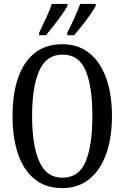

<svg xmlns="http://www.w3.org/2000/svg" viewBox="-20 -951 637 981"><path d="M298 10Q213 10 156.5 -36Q100 -82 72 -165Q44 -248 44 -359Q44 -470 72 -552Q100 -634 156.5 -679.5Q213 -725 299 -725Q380 -725 436.5 -679.5Q493 -634 522.5 -551.5Q552 -469 552 -358Q552 -247 522.5 -164.5Q493 -82 436.5 -36Q380 10 298 10ZM298 -43Q384 -43 418 -126.5Q452 -210 452 -358Q452 -507 418 -589.5Q384 -672 299 -672Q217 -672 180.5 -589.5Q144 -507 144 -358Q144 -210 180.5 -126.5Q217 -43 298 -43ZM324 -784Q344 -823 360.5 -860Q377 -897 390 -931H469V-921Q460 -904 441 -876.5Q422 -849 400 -821Q378 -793 359 -771H324ZM180 -784Q199 -823 216 -860Q233 -897 245 -931H325V-921Q316 -904 296.5 -876.5Q277 -849 255 -821Q233 -793 215 -771H180Z"/></svg>

Font: Noto Serif Tamil ExtraCondensed
Style: Regular
Weight: 400
Width: 2
Designer: Indian Type Foundry, Tom Grace, and the Monotype Design Team
Foundry: Monotype Imaging Inc.
Version: Version 2.004; ttfautohint (v1.8.4.7-5d5b)